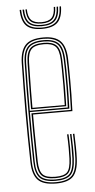

<svg xmlns="http://www.w3.org/2000/svg" viewBox="-53 -761 394 800"><g transform="rotate(-5 144.0 -361.0)"><path d="M149 5.5Q95.2 5.5 73.2 -17.6Q51.2 -40.8 50 -91.8Q48.8 -149.2 48.1 -201.9Q47.5 -254.5 47.6 -304.6Q47.8 -354.8 48.4 -404.9Q49 -455 50 -507.2Q51.2 -557.2 73 -581.4Q94.8 -605.5 148.8 -605.5Q196.8 -605.5 219.2 -583.2Q241.8 -561 243.8 -508.8Q244.2 -493.2 244.6 -470.8Q245 -448.2 245.1 -420Q245.2 -391.8 244.8 -358.8Q244.2 -325.8 242.8 -289.2H78.2Q78.2 -250.2 78.5 -218.2Q78.8 -186.2 79.4 -156.1Q80 -126 80.5 -93Q81.2 -53.5 95.6 -38.1Q110 -22.8 149 -22.8Q184.8 -22.8 198.1 -36.8Q211.5 -50.8 213.2 -93Q214 -110.5 213.9 -137.1Q213.8 -163.8 212.2 -194.5H218.2Q219.8 -164.2 219.9 -137.5Q220 -110.8 219.2 -93Q217.5 -48 202.2 -32.5Q187 -17 149 -17Q107 -17 91.1 -33.8Q75.2 -50.5 74.2 -92.8Q73.8 -122.5 73.1 -154.4Q72.5 -186.2 72.2 -221.2Q72 -256.2 72 -294.8H237Q238.2 -332.8 238.8 -365.4Q239.2 -398 239.1 -424.9Q239 -451.8 238.6 -472.9Q238.2 -494 237.5 -508.8Q235.5 -561.8 212.9 -580.8Q190.2 -599.8 148.8 -599.8Q97.2 -599.8 77.2 -577Q57.2 -554.2 56 -507Q55 -455.2 54.4 -404.2Q53.8 -353.2 53.8 -302.1Q53.8 -251 54.2 -198.8Q54.8 -146.5 56 -92Q57.2 -42.5 78 -21.4Q98.8 -0.2 149 -0.2Q195.5 -0.2 215.4 -20Q235.2 -39.8 237.8 -92Q238.2 -103.2 238.4 -119.5Q238.5 -135.8 238.1 -155.1Q237.8 -174.5 236.8 -194.5H242.8Q244 -167 244.4 -139.5Q244.8 -112 243.8 -91.8Q241.5 -38 220.4 -16.2Q199.2 5.5 149 5.5ZM149 -5.8Q100.8 -5.8 82 -25.6Q63.2 -45.5 62.2 -92Q61 -146.8 60.5 -199.5Q60 -252.2 60 -303.5Q60 -354.8 60.6 -405.5Q61.2 -456.2 62.2 -506.8Q63.2 -554 82.8 -574.1Q102.2 -594.2 148.8 -594.2Q191 -594.2 210.4 -575Q229.8 -555.8 231.5 -506.5Q232.2 -493.2 232.8 -463.8Q233.2 -434.2 233 -392.5Q232.8 -350.8 231 -300.5H66Q66 -237.8 66.5 -190.2Q67 -142.8 68 -92.5Q68.8 -47.8 86.5 -29.6Q104.2 -11.5 149 -11.5Q190.5 -11.5 207 -28.5Q223.5 -45.5 225.5 -92.5Q226.2 -110 226.1 -136.9Q226 -163.8 224.5 -194.5H230.5Q231.8 -168.5 232.1 -140.6Q232.5 -112.8 231.5 -92.5Q229.5 -42.5 211.4 -24.1Q193.2 -5.8 149 -5.8ZM66 -306H225Q226.8 -350.2 227 -390.6Q227.2 -431 226.8 -461.5Q226.2 -492 225.5 -506.2Q223.8 -552.8 206.1 -570.6Q188.5 -588.5 148.8 -588.5Q105.2 -588.5 87.2 -570Q69.2 -551.5 68.2 -506.5Q67.2 -463 66.6 -414.1Q66 -365.2 66 -306ZM72 -311.8Q72.2 -348.2 72.4 -379.4Q72.5 -410.5 73.1 -441Q73.8 -471.5 74.2 -506.2Q75.2 -548.8 91.6 -565.9Q108 -583 148.8 -583Q184.5 -583 201 -567Q217.5 -551 219.2 -506.2Q219.8 -493.5 220.2 -465.6Q220.8 -437.8 220.6 -398.5Q220.5 -359.2 219 -311.8ZM78.2 -317.2H213.2Q214.5 -360.2 214.6 -398.4Q214.8 -436.5 214.2 -464.8Q213.8 -493 213.2 -506.2Q211.5 -547.8 196.8 -562.5Q182 -577.2 148.8 -577.2Q110.5 -577.2 95.9 -561.4Q81.2 -545.5 80.5 -506.2Q80 -474.2 79.4 -445.5Q78.8 -416.8 78.5 -386Q78.2 -355.2 78.2 -317.2ZM147 -641.5Q101.5 -641.5 81.5 -661.6Q61.5 -681.8 60.5 -728.2H66.5Q67.5 -684.8 86.1 -665.9Q104.8 -647 147 -647Q189 -647 207.8 -665.9Q226.5 -684.8 227.5 -728.2H233.5Q232.5 -681.8 212.4 -661.6Q192.2 -641.5 147 -641.5ZM147 -652.8Q108 -652.8 90.8 -670.2Q73.5 -687.8 72.5 -728.2H78.8Q79.2 -690.8 95.2 -674.5Q111.2 -658.2 147 -658.2Q182.8 -658.2 198.6 -674.5Q214.5 -690.8 215.2 -728.2H221.2Q220.5 -687.8 203.2 -670.2Q186 -652.8 147 -652.8ZM147 -664Q114.2 -664 99.9 -678.9Q85.5 -693.8 84.8 -728.2H90.5Q91 -697 104.2 -683.2Q117.5 -669.5 147 -669.5Q176.5 -669.5 189.8 -683.2Q203 -697 203.2 -728.2H209Q208.5 -693.8 194.1 -678.9Q179.8 -664 147 -664Z"/></g></svg>

Font: Big Shoulders Inline Display ExtraLight
Style: Regular
Weight: 250
Version: Version 2.002